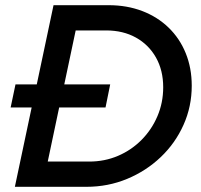

<svg xmlns="http://www.w3.org/2000/svg" viewBox="-20 -720 776 740"><path d="M37.3 0 102 -305.7H21L39.7 -394.7H121.7L186.3 -700H398.7Q469.3 -700 528.2 -677.5Q587 -655 629.8 -613.5Q672.7 -572 695.8 -515Q719 -458 719 -389.7Q719 -309.3 687.3 -238.7Q655.7 -168 599.5 -114.5Q543.3 -61 469.8 -30.5Q396.3 0 313 0ZM164 -97.3H323.7Q383.3 -97.3 434.8 -119.3Q486.3 -141.3 525.5 -180.8Q564.7 -220.3 586.8 -272.3Q609 -324.3 609 -383.7Q609 -448.7 581.2 -498.2Q553.3 -547.7 503.8 -575.2Q454.3 -602.7 389 -602.7H271.7L227.7 -394.7H404.7L386.7 -305.7H208Z"/></svg>

Font: Red Hat Display VF
Style: Italic
Weight: 300
Italic angle: -12°
Designer: Pentagram, MCKL
Foundry: Pentagram, MCKL
Version: Version 1.010